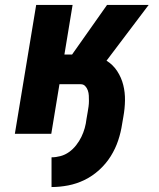

<svg xmlns="http://www.w3.org/2000/svg" viewBox="-20 -540 640 775"><path d="M188 215V95Q206 95 224.5 90Q243 85 259 73.5Q275 62 287.5 46Q300 30 308.5 12.5Q317 -5 322 -23Q327 -41 329 -59L334 -88Q336 -99 337.5 -110.5Q339 -122 339 -132.5Q339 -143 338.5 -154Q338 -165 334.5 -175Q331 -185 324 -192.5Q317 -200 306 -200H220L187 0H40L126 -520H273L240 -320H271L412 -520H580L410 -295Q436 -279 453 -253Q470 -227 477.5 -197Q485 -167 484.5 -134.5Q484 -102 478 -69L473 -40Q468 -6 457 27Q446 60 427 90.5Q408 121 380.5 146Q353 171 321 186.5Q289 202 255 208.5Q221 215 188 215Z"/></svg>

Font: Iosevka Heavy Extended Oblique
Style: Regular
Weight: 900
Width: 7
Italic angle: -9°
Monospace: yes
Designer: Belleve Invis
Foundry: Belleve Invis
Version: Version 32.5.0; ttfautohint (v1.8.4)